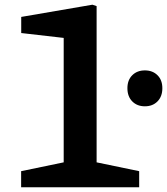

<svg xmlns="http://www.w3.org/2000/svg" viewBox="-20 -796 710 816"><path d="M521.5 -421.1Q521.5 -455.8 542.1 -476.2Q562.7 -496.8 595.8 -496.8Q628.8 -496.8 649.4 -476.2Q670 -455.8 670 -421.1Q670 -386 649.4 -365.1Q628.8 -344.2 595.8 -344.2Q562.7 -344.2 542.1 -365.1Q521.5 -386 521.5 -421.1ZM69.8 -68.5 283.2 -112.8 250.7 -56.6V-670.2L282.7 -631.2L70.2 -655.6V-724.1L372.7 -776L390.6 -770V-56.6L358 -112.8L571.5 -68.5V0H69.8Z"/></svg>

Font: Monaspace Xenon Var
Style: Regular
Weight: 400
Designer: Riley Cran and the Lettermatic Team
Version: Version 1.000 (Monaspace Xenon Var)